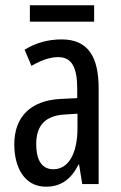

<svg xmlns="http://www.w3.org/2000/svg" viewBox="-20 -696 456 726"><path d="M336 -676H93V-614H336ZM213 -547C162 -547 115 -534 73 -508L99 -447C137 -469 170 -480 200 -480C251 -480 272 -442 272 -360V-325L211 -322C98 -317 34 -256 34 -150C34 -65 71 10 154 10C210 10 249 -18 277 -74H279L291 0H353V-362C353 -480 314 -547 213 -547ZM273 -266V-212C273 -114 238 -56 182 -56C141 -56 117 -86 117 -152C117 -222 152 -259 225 -263Z"/></svg>

Font: Noto Sans UI Condensed
Style: Regular
Weight: 400
Width: 3
Designer: Monotype Design Team
Foundry: Monotype Imaging Inc.
Version: Version 1.901